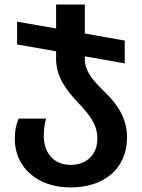

<svg xmlns="http://www.w3.org/2000/svg" viewBox="-20 -572 622 842"><path d="M352 -313V-325L527 -294V-394L352 -425V-552H226V-447L55 -477V-377L226 -347V-313C226 -229 278 -169 326 -118C368 -73 407 -29 407 36C407 104 362 151 290 151C209 151 172 91 172 25C172 -4 175 -27 182 -52H62C51 -27 45 -2 45 39C45 159 141 250 289 250C441 250 537 164 537 31C537 -56 493 -115 445 -163C394 -213 352 -255 352 -313Z"/></svg>

Font: Noto Sans Georgian SemiBold
Style: Regular
Weight: 600
Designer: Monotype Design Team, Akaki Razmadze
Foundry: Google LLC
Version: Version 2.005